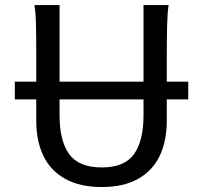

<svg xmlns="http://www.w3.org/2000/svg" viewBox="-20 -733 819 765"><path d="M644.5 -500.5V-407.7H730V-336.9H644.5V-251.5Q644.5 -170.9 616.2 -111.8Q587.9 -52.7 530 -20.3Q472.2 12.2 385.7 12.2Q298.3 12.2 240 -20.3Q181.6 -52.7 153.1 -111.8Q124.5 -170.9 124.5 -251.5V-336.9H39.1V-407.7H124.5V-500.5Q124.5 -587.4 123.3 -637Q122.1 -686.5 117.2 -712.9H217.3V-407.7H551.8V-712.9H651.9Q647.5 -685.5 646 -635.7Q644.5 -585.9 644.5 -500.5ZM385.7 -65.9Q476.1 -65.9 513.9 -118.9Q551.8 -171.9 551.8 -273.4V-336.9H217.3V-273.4Q217.3 -171.9 255.6 -118.9Q293.9 -65.9 385.7 -65.9Z"/></svg>

Font: Lesson One
Style: Regular
Weight: 400
Designer: But Ko, Victor Gaultney, Annie Olsen, Julie Remington, Don Collingsworth, Eric Hays, Becca Hirsbrunner
Version: Version 1.100